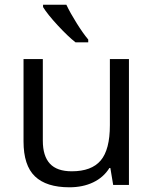

<svg xmlns="http://www.w3.org/2000/svg" viewBox="-20 -786 654 816"><path d="M162 -535V-188Q162 -123 192 -90.5Q222 -58 285 -58Q369 -58 408 -104Q447 -150 447 -254V-535H528V0H461L449 -72H445Q420 -32 376 -11Q332 10 275 10Q177 10 128.5 -36.5Q80 -83 80 -185V-535ZM355 -606H301Q269 -631 225.5 -678Q182 -725 163 -756V-766H262Q278 -732 305.5 -688Q333 -644 355 -618Z"/></svg>

Font: Stephens Clock
Style: Regular
Weight: 400
Designer: Peter Wiegel (catfonts.de) with slight modifications by DT1.org
Version: Version 0.9.1